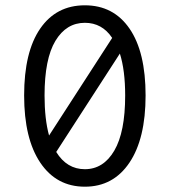

<svg xmlns="http://www.w3.org/2000/svg" viewBox="-20 -692 640 724"><path d="M71 -332Q71 -496 131.5 -584Q192 -672 300 -672Q408 -672 468.5 -584Q529 -496 529 -332Q529 -169 468 -78.5Q407 12 300 12Q193 12 132 -78.5Q71 -169 71 -332ZM403 -549Q365 -606 300 -606Q230 -606 189 -538Q148 -470 148 -332Q148 -243 165 -181ZM452 -332Q452 -427 432 -490L192 -119Q232 -54 300 -54Q370 -54 411 -124Q452 -194 452 -332Z"/></svg>

Font: Office Code Pro
Style: Regular
Weight: 400
Designer: Nathan Rutzky & Paul D. Hunt
Foundry: Adobe Systems Incorporated
Version: Version 1.004